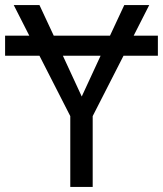

<svg xmlns="http://www.w3.org/2000/svg" viewBox="-20 -734 640 754"><path d="M600 -515H465L344 -278V0H256V-278L135 -515H0V-594H95L34 -714H135L191 -594H412L468 -714H566L505 -594H600ZM375 -515H227L301 -355Z"/></svg>

Font: Noto Sans Mono UI
Style: Regular
Weight: 400
Monospace: yes
Designer: Monotype Design team
Foundry: Monotype Imaging Inc.
Version: Version 1.000